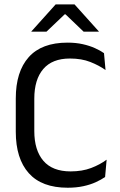

<svg xmlns="http://www.w3.org/2000/svg" viewBox="-20 -845 548 876"><path d="M289 11.5Q170.5 11.5 111.2 -55Q52 -121.5 52 -244V-395.5Q52 -518 111 -584.2Q170 -650.5 288 -650.5Q326 -650.5 357.2 -643.5Q388.5 -636.5 413 -625.5Q437.5 -614.5 454.5 -602.5L461.5 -525.5Q432 -546.5 392.2 -562.2Q352.5 -578 299 -578Q218.5 -578 177.5 -530.2Q136.5 -482.5 136.5 -394.5V-247Q136.5 -159.5 178 -111.2Q219.5 -63 302 -63Q355 -63 395.8 -78.5Q436.5 -94 466.5 -116.5L459.5 -37.5Q442.5 -25.5 417.5 -14Q392.5 -2.5 360.2 4.5Q328 11.5 289 11.5ZM234 -825H320L431 -701.5V-700.5H361.5L279 -779.5H275L192 -700.5H123V-701.5Z"/></svg>

Font: Anek Latin Medium
Style: Regular
Weight: 400
Version: Version 1.003